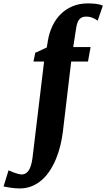

<svg xmlns="http://www.w3.org/2000/svg" viewBox="-144 -835 612 1106"><path d="M109.9 -480.5H48.8L59.1 -530.8L125.5 -561.5L131.8 -600.1Q139.2 -645.5 157.7 -684.8Q176.3 -724.1 205.3 -753.2Q234.4 -782.2 273.7 -798.8Q313 -815.4 361.8 -815.4Q382.3 -815.4 405.5 -813.2Q428.7 -811 448.7 -802.7L418.5 -715.8Q414.1 -719.2 407.7 -723.1Q401.4 -727.1 393.3 -730.7Q385.3 -734.4 375.2 -736.8Q365.2 -739.3 353 -739.3Q334 -739.3 322.8 -731.9Q311.5 -724.6 305.2 -711.2Q298.8 -697.8 295.7 -679Q292.5 -660.2 289.1 -637.2L277.8 -564H377.9L362.8 -480.5H266.1L218.3 -77.1Q213.4 -37.6 203.9 2.2Q194.3 42 179.4 78.4Q164.6 114.7 144.3 146.2Q124 177.7 97.9 200.9Q71.8 224.1 39.8 237.3Q7.8 250.5 -30.8 250.5Q-43.9 250.5 -57.9 249.3Q-71.8 248 -84.5 246.1Q-97.2 244.1 -107.4 242.2Q-117.7 240.2 -123.5 238.8L-94.7 146Q-92.3 147 -83.5 150.9Q-74.7 154.8 -63.2 159.2Q-51.8 163.6 -39.6 166.7Q-27.3 169.9 -18.6 169.9Q4.9 169.9 20.5 147.9Q36.1 126 43 76.2Z"/></svg>

Font: Merriweather UltraBold
Style: Italic
Weight: 900
Italic angle: -7°
Designer: Eben Sorkin ( eben@eyebytes.com )
Foundry: Eben Sorkin ( eben@eyebytes.com )
Version: Version 1.52; ttfautohint (v1.4.1)